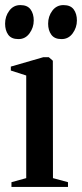

<svg xmlns="http://www.w3.org/2000/svg" viewBox="-25 -734 322 754"><path d="M20 0V-18.5L78 -34.5V-437.5L17.5 -457V-472.5L145.5 -509.5H166.5L182.5 -495.5L183 -34.5L242 -18.5V0ZM47 -580.5Q19.5 -580.5 7.2 -597.8Q-5 -615 -5 -641Q-5 -670 11.5 -692Q28 -714 54.5 -714H55.5Q82.5 -714 95 -697Q107.5 -680 107.5 -653.5Q107.5 -626 91 -603.2Q74.5 -580.5 48 -580.5ZM216 -580.5Q189 -580.5 176.5 -597.8Q164 -615 164 -641Q164 -670 180.5 -692Q197 -714 224 -714H224.5Q252 -714 264.5 -697Q277 -680 277 -653.5Q277 -626 260.5 -603.2Q244 -580.5 217 -580.5Z"/></svg>

Font: Merriweather 144pt Medium
Style: Regular
Weight: 500
Version: Version 2.100